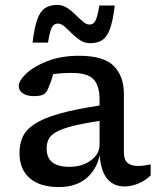

<svg xmlns="http://www.w3.org/2000/svg" viewBox="-20 -748 636 778"><path d="M485 7.5Q440.5 7.5 414.8 -23Q389 -53.5 384 -119Q371 -59.5 328.8 -24.8Q286.5 10 219 10Q142 10 100.5 -26Q59 -62 59 -128Q59 -164 71.8 -192.8Q84.5 -221.5 119 -244.8Q153.5 -268 217.5 -286.5Q281.5 -305 383.5 -320.5V-343Q383.5 -400.5 359.2 -426.5Q335 -452.5 271 -452.5Q249 -452.5 230.5 -451.2Q212 -450 195.5 -447.5Q190.5 -429.5 185.5 -415.8Q180.5 -402 174.5 -388Q166 -368.5 152.5 -363.5Q139 -358.5 118.5 -358.5Q88 -358.5 72 -370.2Q56 -382 56 -398.5Q56 -421.5 87 -450.5Q118 -479.5 173 -500.8Q228 -522 300 -522Q401 -522 441.5 -480.2Q482 -438.5 482 -368V-131Q482 -101 496.8 -88.2Q511.5 -75.5 539 -75.5Q550.5 -75.5 563.5 -77.2Q576.5 -79 590.5 -82V-37Q566.5 -14.5 538.5 -3.5Q510.5 7.5 485 7.5ZM169 -145.5Q169 -72 261 -72Q312.5 -72 348 -97.8Q383.5 -123.5 383.5 -162.5V-258Q313 -247.5 270.2 -236.2Q227.5 -225 205.8 -212Q184 -199 176.5 -182.8Q169 -166.5 169 -145.5ZM445 -725.5Q437.5 -662 425 -629.2Q412.5 -596.5 393 -584.8Q373.5 -573 345 -573Q323 -573 304.8 -585Q286.5 -597 270.8 -612.8Q255 -628.5 241.2 -640.5Q227.5 -652.5 214.5 -652.5Q199.5 -652.5 191 -638.5Q182.5 -624.5 174.5 -575.5H112Q119.5 -639 132 -671.8Q144.5 -704.5 164.2 -716.2Q184 -728 212 -728Q234 -728 252.2 -716Q270.5 -704 286.2 -688.2Q302 -672.5 316 -660.5Q330 -648.5 342.5 -648.5Q357.5 -648.5 366 -662.5Q374.5 -676.5 382.5 -725.5Z"/></svg>

Font: Newsreader 6pt
Style: Regular
Weight: 400
Designer: Hugues Gentile
Foundry: Production Type
Version: Version 1.003; ttfautohint (v1.8.3)